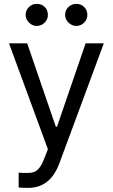

<svg xmlns="http://www.w3.org/2000/svg" viewBox="-20 -749 569 969"><path d="M74.2 197.3V122.1Q91.8 124 115.2 124Q136.2 124 150.4 119.6Q164.6 115.2 178.7 97.9Q192.9 80.6 206.1 43.9L221.7 3.9L25.4 -530.3H117.2L261.7 -109.4H267.6L412.1 -530.3H503.9L279.3 76.2Q255.9 138.2 216.8 168.7Q177.7 199.2 121.1 199.2Q95.7 199.2 74.2 197.3ZM109.4 -673.8Q109.4 -697.3 126 -713.4Q142.6 -729.5 165 -729.5Q189.9 -729.5 205.8 -713.9Q221.7 -698.2 221.7 -673.8Q221.7 -651.4 205.6 -634.8Q189.5 -618.2 165 -618.2Q150.9 -618.2 137.9 -626Q125 -633.8 117.2 -646.7Q109.4 -659.7 109.4 -673.8ZM308.6 -673.8Q308.6 -697.8 325.4 -713.6Q342.3 -729.5 365.2 -729.5Q388.7 -729.5 404.8 -713.6Q420.9 -697.8 420.9 -673.8Q420.9 -659.2 413.6 -646.5Q406.2 -633.8 393.3 -626Q380.4 -618.2 365.2 -618.2Q350.6 -618.2 337.4 -626Q324.2 -633.8 316.4 -646.7Q308.6 -659.7 308.6 -673.8Z"/></svg>

Font: Pretendard GOV
Style: Regular
Weight: 400
Designer: Base glyphs from Inter by Rasmus Andersson; Hangeul glyphs from Noto Sans CJK(Source Han Sans) by Jang Soo-young and Kan
Foundry: Kil Hyung-jin
Version: Version 1.309